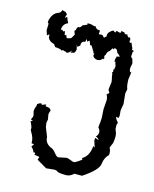

<svg xmlns="http://www.w3.org/2000/svg" viewBox="-104 -539 652 814"><g transform="rotate(15 222.0 -132.5)"><path d="M263.7 204.1Q231.4 203.6 225.8 199Q220.2 194.3 210.9 194.3L175.3 197.8L131.3 171.9L135.3 158.7L112.3 154.8L114.3 148.9L110.8 145.5L106 146.5Q103 135.3 91.3 125L99.6 112.3L88.4 111.3Q88.4 97.2 85.4 88.4Q81.5 76.2 73.2 63Q70.3 58.6 70.3 54.7L70.8 51.3Q70.8 42 60.1 22.9L68.8 16.1L59.1 14.6Q65.9 3.4 65.9 -5.4L61.5 -22.5Q62.5 -36.6 65.2 -40.3Q67.9 -43.9 68.4 -55.7L79.1 -62H86.9L87.4 -57.1L106 -64L105 -56.2Q111.8 -55.2 119.1 -53.5Q126.5 -51.8 130.4 -43.5Q125.5 -31.2 125.5 -25.4L129.4 -3.9L126.5 11.2L129.4 29.8L145 68.8Q145 94.2 170.9 107.4Q182.6 109.9 194.1 124.8Q205.6 139.6 212.4 139.6L248.5 132.3Q253.9 132.3 265.9 137.2Q277.8 142.1 281.7 142.1Q286.6 142.1 300.5 132.8Q314.5 123.5 314.5 121.1L311 116.7Q340.8 100.1 344.2 55.2L351.6 59.6L342.3 31.2L343.3 19L359.4 25.4Q355 15.6 344.2 13.2Q353.5 3.4 353.5 -7.3Q353.5 -17.6 344.2 -27.3L345.2 -35.2Q345.2 -43 346.7 -47.4L348.1 -69.3Q348.1 -75.2 345.7 -107.4L348.6 -147Q348.1 -161.6 341.8 -171.4Q351.1 -177.2 351.1 -181.2Q351.1 -183.1 349.6 -184.6Q344.7 -189.5 344.7 -195.8L348.6 -225.6Q348.6 -231.4 347.2 -237.3Q343.3 -252.9 343.3 -258.3Q343.3 -263.7 339.8 -267.1L344.2 -270.5L341.8 -284.7L345.2 -278.8L347.7 -296.9L342.8 -310.1L345.7 -315.9L340.8 -312Q337.9 -314.9 337.9 -319.8Q337.9 -323.7 339.8 -329.6Q341.3 -331.1 341.3 -337.4L354.5 -339.8Q349.6 -348.1 340.3 -353Q335.9 -369.1 326.2 -369.1Q323.2 -369.1 319.3 -362.8L316.4 -367.2L307.1 -352.1Q297.4 -348.1 294.9 -332.5Q290.5 -328.6 290.5 -323.2L293.5 -317.4L288.1 -309.6V-313Q284.7 -313 280.8 -306.2Q272.9 -302.2 266.1 -302.2Q259.3 -302.2 252.4 -306.6Q245.6 -311 245.1 -317.9L247.6 -324.7Q245.6 -325.2 243.7 -325.2Q241.7 -325.2 241.7 -331.5L237.8 -335.9Q228 -356 223.6 -356L220.7 -354Q214.8 -372.6 212.4 -372.6L204.6 -365.7L200.2 -376.5L196.8 -362.8Q180.2 -362.8 180.2 -342.3L169.9 -333.5L165 -343.8L170.4 -321.8Q167.5 -309.1 163.6 -306.2L148.4 -302.7L152.8 -312.5L141.6 -301.8L132.8 -297.4Q129.9 -301.8 123.5 -301.8L114.3 -304.7L108.9 -300.8Q107.4 -307.1 79.6 -308.6L71.3 -319.8Q49.3 -324.7 43 -341.3V-353Q37.1 -353 33.2 -346.7L25.9 -368.2L26.9 -397.9L22.5 -399.9V-409.7Q30.8 -443.4 52.7 -451.2Q59.6 -453.6 63 -457Q66.4 -460.4 69.8 -469.2Q72.8 -464.8 84 -463.9L92.3 -454.1Q87.9 -449.2 87.4 -438L95.7 -445.8Q102.1 -425.8 105.5 -425.3V-419.9Q84.5 -411.1 83.5 -386.2L90.3 -386.7L94.7 -381.8Q99.6 -381.8 102.1 -385.3L105 -368.2L112.3 -369.6Q114.3 -359.9 118.2 -357.9Q134.3 -360.4 136.7 -364.7L146 -380.9L140.1 -397Q145 -397.5 146.2 -405.8Q147.5 -414.1 153.8 -416.5L156.2 -416Q161.1 -416 168 -427.7L187 -435.5L185.5 -440.9L192.4 -441.9Q204.6 -441.9 216.8 -436.5L220.7 -439.5Q228 -425.8 240.7 -425.8H245.1L243.7 -409.2L259.3 -410.2L269 -400.4L278.3 -408.7L277.8 -413.1Q277.8 -428.7 299.8 -440.4L309.1 -433.6L313.5 -442.4Q324.7 -438.5 327.1 -438.5Q334 -438.5 334 -444.3L329.6 -447.8L347.7 -444.3Q347.7 -438 358.9 -438L360.4 -440.9Q365.2 -428.2 372.1 -428.2L374.5 -431.2Q377.9 -427.2 379.4 -418.9L377 -415Q379.9 -407.7 383.3 -407.7L385.7 -411.1Q389.2 -408.2 390.6 -402.6Q392.1 -397 397 -388.7V-380.4L403.3 -381.8L402.8 -378.9L406.7 -374.5L402.3 -375L400.9 -354L402.8 -348.6L405.8 -349.1Q409.7 -344.2 413.6 -325.7L409.7 -305.7Q409.7 -298.3 411.6 -292.7Q413.6 -287.1 414.1 -287.1L418 -291.5Q418.5 -291.5 418.5 -288.6Q418.5 -281.2 414.6 -255.9Q415.5 -226.6 420.4 -217.3L420.9 -214.4Q420.9 -210.9 419.2 -205.8Q417.5 -200.7 417.5 -193.8Q419.4 -171.9 421.9 -150.4L417 -121.1L418.9 -99.1Q418.9 -94.7 416.5 -87.4L405.8 -90.3Q406.7 -81.1 419.4 -67.4L416 -57.1L416.5 -39.6L423.3 -22L424.8 -9.8Q424.8 4.9 422.4 20L412.6 43Q418.9 53.7 418.9 67.4L418.5 74.7Q400.9 90.3 397.9 118.4Q395 146.5 330.6 189H297.4Q281.7 204.1 263.7 204.1Z"/></g></svg>

Font: Truetypewriter PolyglOTT
Style: Regular
Weight: 400
Designer: Sergey Beatoff a.k.a. Sam_T
Version: Version 3.76